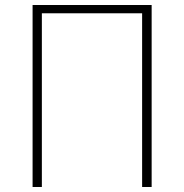

<svg xmlns="http://www.w3.org/2000/svg" viewBox="-20 -746 734 766"><path d="M110 0V-726H585V0H547V-693H147V0Z"/></svg>

Font: Noto Sans JP
Style: Regular
Weight: 100
Designer: Ryoko NISHIZUKA 西塚涼子 (kana, bopomofo & ideographs); Paul D. Hunt (Latin, Greek & Cyrillic); Sandoll Communications 산돌커뮤니
Foundry: Adobe
Version: Version 2.004;hotconv 1.0.118;makeotfexe 2.5.65603